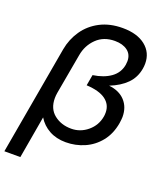

<svg xmlns="http://www.w3.org/2000/svg" viewBox="-179 -841 953 1129"><g transform="rotate(20 297.5 -276.5)"><path d="M157 -212Q157 -146 201 -111Q245 -76 308 -76Q365 -76 410 -113.5Q455 -151 465 -209Q467 -218 467 -234Q467 -284 427 -313.5Q387 -343 307 -347L319 -415Q387 -425 430 -456Q473 -487 482 -539Q484 -555 484 -562Q484 -604 454 -626.5Q424 -649 375 -649Q305 -649 260.5 -605.5Q216 -562 205 -498L160 -246Q157 -228 157 -212ZM305 10Q246 10 201.5 -14.5Q157 -39 131 -82L85 183H-15L105 -499Q117 -565 154 -619Q191 -673 251.5 -704.5Q312 -736 392 -736Q483 -736 535 -694.5Q587 -653 587 -584Q587 -568 584 -551Q574 -494 535.5 -455Q497 -416 432 -390Q497 -383 533 -344Q569 -305 569 -244Q569 -232 565 -204Q553 -134 514.5 -86Q476 -38 421 -14Q366 10 305 10Z"/></g></svg>

Font: Geom
Style: Italic
Weight: 400
Italic angle: -10°
Version: Version 1.102